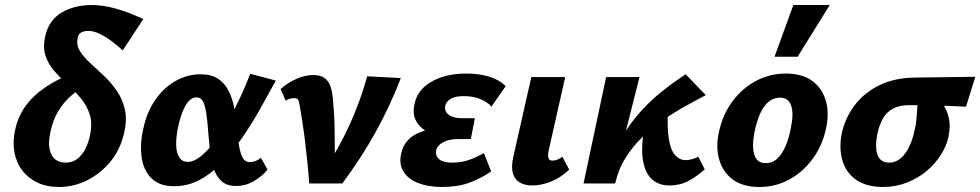

<svg xmlns="http://www.w3.org/2000/svg" viewBox="-20 -731 3906 765"><path d="M215 14Q165 14 128 -4Q91 -22 67.5 -53.5Q44 -85 37 -127Q30 -169 41 -217Q52 -265 76.5 -301Q101 -337 133 -362.5Q165 -388 198 -406Q231 -424 258.5 -434.5Q286 -445 302 -451L337 -396Q299 -379 267 -352.5Q235 -326 213 -289.5Q191 -253 181 -206Q172 -165 177.5 -137.5Q183 -110 199.5 -96.5Q216 -83 241 -83Q270 -83 289.5 -99Q309 -115 321 -139.5Q333 -164 338 -190Q349 -239 337.5 -275Q326 -311 301.5 -340Q277 -369 248.5 -395Q220 -421 196 -448.5Q172 -476 161 -510Q150 -544 161 -590Q176 -652 226.5 -681.5Q277 -711 347 -711Q390 -711 440.5 -697Q491 -683 551 -655L469 -530Q450 -548 426 -566Q402 -584 377.5 -596Q353 -608 331 -608Q316 -608 304 -602Q292 -596 289 -578Q284 -551 298.5 -527.5Q313 -504 338.5 -480.5Q364 -457 392.5 -430.5Q421 -404 444.5 -370.5Q468 -337 477.5 -295Q487 -253 474 -199Q459 -134 419.5 -86.5Q380 -39 327 -12.5Q274 14 215 14Z M674 11Q615 11 583 -21Q551 -53 544 -106.5Q537 -160 552 -223Q567 -289 601 -336.5Q635 -384 681.5 -409.5Q728 -435 779 -435Q821 -435 847.5 -418Q874 -401 889 -372.5Q904 -344 911.5 -309.5Q919 -275 922 -240Q926 -198 930.5 -163Q935 -128 945 -106.5Q955 -85 976 -85Q985 -85 996.5 -89Q1008 -93 1020 -102L1046 -55Q1026 -30 992.5 -10Q959 10 921 10Q884 10 863 -9Q842 -28 831.5 -58.5Q821 -89 817 -126Q813 -163 810 -200Q807 -244 802.5 -276Q798 -308 789.5 -325.5Q781 -343 763 -343Q745 -343 731 -327Q717 -311 706.5 -283.5Q696 -256 689 -222Q681 -182 682 -151.5Q683 -121 694.5 -103.5Q706 -86 728 -86Q753 -86 781 -109Q809 -132 837 -169Q865 -206 891 -252.5Q917 -299 939 -347Q961 -395 977 -437L1079 -410Q1048 -353 1014.5 -293.5Q981 -234 943 -179.5Q905 -125 863.5 -82Q822 -39 775 -14Q728 11 674 11Z M1212 0Q1209 -43 1204.5 -87Q1200 -131 1195 -171.5Q1190 -212 1184.5 -246.5Q1179 -281 1175 -306Q1172 -326 1168 -333Q1164 -340 1152 -340Q1143 -340 1134.5 -337.5Q1126 -335 1118 -330L1098 -376Q1127 -402 1161.5 -417Q1196 -432 1228 -432Q1258 -432 1274.5 -419Q1291 -406 1298 -383Q1305 -360 1307 -330Q1312 -279 1313 -231Q1314 -183 1314 -134.5Q1314 -86 1311 -33L1264 -40Q1329 -137 1373 -234Q1417 -331 1443 -427L1577 -420Q1537 -315 1479.5 -210Q1422 -105 1344 0Z M1742 14Q1686 14 1645.5 -2Q1605 -18 1586.5 -49.5Q1568 -81 1580 -125Q1594 -180 1652 -203.5Q1710 -227 1789 -227L1783 -183Q1735 -183 1696 -199.5Q1657 -216 1639 -247Q1621 -278 1633 -322Q1642 -359 1670 -384.5Q1698 -410 1741 -424Q1784 -438 1838 -438Q1888 -438 1928 -426Q1968 -414 1995 -388L1938 -306Q1924 -323 1895.5 -335.5Q1867 -348 1828 -348Q1795 -348 1777 -338Q1759 -328 1754 -310Q1751 -295 1758.5 -283.5Q1766 -272 1782.5 -266Q1799 -260 1823 -260H1872L1856 -177H1808Q1768 -177 1745 -164Q1722 -151 1718 -132Q1714 -109 1730.5 -96Q1747 -83 1782 -83Q1818 -83 1848 -93.5Q1878 -104 1908 -121L1937 -48Q1896 -20 1850 -3Q1804 14 1742 14Z M2100 8Q2073 8 2052.5 -3Q2032 -14 2024 -39Q2016 -64 2025 -105L2097 -424H2232L2166 -131Q2162 -113 2165 -102Q2168 -91 2181 -91Q2189 -91 2198 -94Q2207 -97 2221 -106L2248 -55Q2214 -23 2175.5 -7.5Q2137 8 2100 8Z M2395 0Q2408 -84 2440 -149.5Q2472 -215 2516 -267.5Q2560 -320 2610.5 -361Q2661 -402 2712 -435L2792 -352Q2756 -333 2712.5 -309Q2669 -285 2625 -254.5Q2581 -224 2541.5 -186.5Q2502 -149 2473 -103Q2444 -57 2431 0ZM2305 0 2395 -424H2528L2421 0ZM2647 8Q2607 8 2579.5 -15Q2552 -38 2542.5 -88.5Q2533 -139 2547 -223L2642 -307Q2637 -224 2645 -177Q2653 -130 2671 -111.5Q2689 -93 2710 -93Q2718 -93 2727 -94.5Q2736 -96 2745 -99Q2754 -102 2762 -107L2788 -56Q2755 -27 2722 -9.5Q2689 8 2647 8Z M3006 14Q2940 14 2900 -15.5Q2860 -45 2845.5 -95.5Q2831 -146 2845 -207Q2860 -276 2899 -328Q2938 -380 2993 -409Q3048 -438 3111 -438Q3175 -438 3215 -409.5Q3255 -381 3270 -331Q3285 -281 3271 -218Q3257 -152 3219 -99.5Q3181 -47 3126 -16.5Q3071 14 3006 14ZM3030 -81Q3058 -81 3077.5 -99.5Q3097 -118 3110.5 -150Q3124 -182 3131 -221Q3143 -277 3132.5 -309.5Q3122 -342 3088 -342Q3063 -342 3043 -326Q3023 -310 3009 -279Q2995 -248 2986 -204Q2975 -145 2986 -113Q2997 -81 3030 -81ZM3066 -505 3141 -711H3286L3158 -505Z M3498 14Q3434 14 3393 -13.5Q3352 -41 3337 -90Q3322 -139 3334 -200Q3347 -260 3384 -310Q3421 -360 3482 -390.5Q3543 -421 3626 -422L3866 -425L3829 -306Q3768 -309 3712.5 -310.5Q3657 -312 3601 -312Q3564 -312 3538.5 -298.5Q3513 -285 3498.5 -260Q3484 -235 3476 -199Q3465 -144 3476.5 -113.5Q3488 -83 3523 -83Q3549 -83 3569.5 -101Q3590 -119 3604 -149.5Q3618 -180 3625 -217Q3628 -227 3630 -244.5Q3632 -262 3633.5 -281.5Q3635 -301 3636 -318Q3637 -335 3635 -341L3704 -363Q3720 -341 3736.5 -316.5Q3753 -292 3760.5 -261Q3768 -230 3759 -186Q3752 -151 3729.5 -115Q3707 -79 3672.5 -50Q3638 -21 3593.5 -3.5Q3549 14 3498 14Z"/></svg>

Font: Ysabeau Office ExtraBold
Style: Italic
Weight: 800
Italic angle: -12°
Designer: Christian Thalmann (Catharsis Fonts)
Version: Version 2.001;gftools[0.9.30]; featfreeze: tnum,lnum,ss02